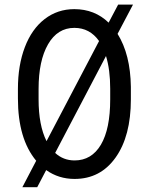

<svg xmlns="http://www.w3.org/2000/svg" viewBox="-20 -760 641 826"><path d="M454.1 -378.4Q454.1 -460 436 -519L217.3 -102.1Q252.4 -69.8 300.8 -69.8Q374 -69.8 414.1 -137.5Q454.1 -205.1 454.1 -332.5ZM146 -332.5Q146 -221.2 180.2 -152.8L406.2 -583.5Q366.2 -640.1 299.8 -640.1Q227.5 -640.1 186.8 -569.6Q146 -499 146 -377.4ZM543 -332.5Q543 -174.8 477.5 -82.5Q412.1 9.8 300.8 9.8Q232.4 9.8 178.7 -28.3L140.1 45.4H76.2L135.7 -68.4Q57.1 -162.6 57.1 -336.4V-377.4Q57.1 -479 86.9 -557.1Q116.7 -635.3 172.1 -678Q227.5 -720.7 299.8 -720.7Q387.2 -720.7 447.3 -662.6L488.3 -740.2H552.2L485.8 -614.3Q541 -525.9 543 -386.7Z"/></svg>

Font: MAUL Condensed
Style: Condensed Regular
Weight: 400
Designer: MAUL
Version: Version 1.0; 2020; ttfautohint (v1.8.3)